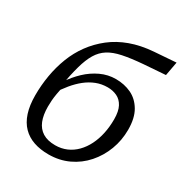

<svg xmlns="http://www.w3.org/2000/svg" viewBox="-180 -896 983 1039"><g transform="rotate(30 311.5 -376.5)"><path d="M368 -463Q330 -463 297 -450Q264 -437 235 -414Q206 -391 179.5 -359Q153 -327 129 -288L141 -367Q170 -411 207.5 -446.5Q245 -482 290 -503Q335 -524 384 -524Q437 -524 480.5 -503.5Q524 -483 551 -437.5Q578 -392 578 -319Q578 -253 555.5 -193.5Q533 -134 492 -87.5Q451 -41 394.5 -14.5Q338 12 270 12Q219 12 178 -2Q137 -16 108 -45.5Q79 -75 64 -121Q49 -167 49 -230Q49 -293 59.5 -354.5Q70 -416 92 -473Q114 -530 149.5 -578.5Q185 -627 233.5 -665Q282 -703 345 -726Q408 -749 487 -755L623 -765L607 -678L471 -668Q397 -662 346.5 -651.5Q296 -641 263.5 -620.5Q231 -600 210 -565Q189 -530 174 -476Q159 -422 145 -345H157Q150 -316 146 -293Q142 -270 140.5 -250.5Q139 -231 139 -211Q139 -159 153.5 -123Q168 -87 198.5 -68Q229 -49 277 -49Q315 -49 347.5 -63Q380 -77 405.5 -103Q431 -129 448.5 -164Q466 -199 475 -241Q484 -283 484 -330Q484 -380 468.5 -409Q453 -438 426.5 -450.5Q400 -463 368 -463Z"/></g></svg>

Font: Roboto Serif
Style: Italic
Weight: 400
Italic angle: -10°
Designer: Greg Gazdowicz
Foundry: Commercial Type
Version: Version 1.008